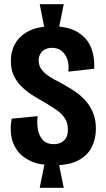

<svg xmlns="http://www.w3.org/2000/svg" viewBox="-20 -788 506 919"><path d="M195 -643 170 -768H285L260 -643ZM170 111 195 -13H260L285 111ZM238 3Q171 3 128 -16.5Q85 -36 62 -68.5Q39 -101 33.5 -140Q28 -179 36 -220L160 -232Q156 -196 162 -165.5Q168 -135 186.5 -116.5Q205 -98 238 -98Q255 -98 270 -104.5Q285 -111 295 -126Q305 -141 305 -168Q305 -200 290 -222.5Q275 -245 248 -263.5Q221 -282 185 -303Q155 -319 127.5 -337.5Q100 -356 78.5 -378.5Q57 -401 44.5 -429.5Q32 -458 32 -497Q32 -544 54 -581.5Q76 -619 120 -640.5Q164 -662 231 -662Q305 -662 350.5 -635Q396 -608 415 -562Q434 -516 431 -459L307 -445Q310 -469 306 -489.5Q302 -510 291.5 -526Q281 -542 265.5 -550.5Q250 -559 229 -559Q209 -559 195 -551.5Q181 -544 173 -530Q165 -516 165 -499Q165 -473 180 -454Q195 -435 218 -420.5Q241 -406 266 -394Q297 -377 328 -357.5Q359 -338 384 -312Q409 -286 424 -251.5Q439 -217 439 -172Q439 -125 420 -85.5Q401 -46 357 -21.5Q313 3 238 3Z"/></svg>

Font: Bricolage Grotesque 24pt Condensed
Style: Bold
Weight: 700
Width: 3
Designer: Mathieu Triay
Foundry: Atelier Triay
Version: Version 1.001;gftools[0.9.33.dev8+g029e19f]